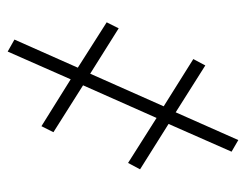

<svg xmlns="http://www.w3.org/2000/svg" viewBox="-92 -568 655 512"><g transform="rotate(90 236.0 -312.5)"><path d="M118 -5 86 -23 161 -192 40 -269 56 -301 177 -225 264 -421 138 -500 155 -532 280 -453 354 -620 385 -602 311 -434 432 -358 415 -326 295 -402 208 -206 333 -127 317 -95 192 -173Z"/></g></svg>

Font: Noto Serif ExtraCondensed Light
Style: Regular
Weight: 300
Width: 2
Designer: Monotype Design Team
Foundry: Monotype Imaging Inc.
Version: Version 2.014; ttfautohint (v1.8.4.7-5d5b)